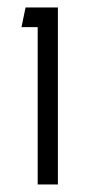

<svg xmlns="http://www.w3.org/2000/svg" viewBox="-20 -490 240 510"><path d="M133.8 -470.2V0H80.1V-418H37.1L47.9 -470.2Z"/></svg>

Font: Kreadon Light
Style: Regular
Weight: 300
Designer: kohakuno
Foundry: StudioGnu
Version: Version 1.000;Glyphs 3.1.2 (3151)